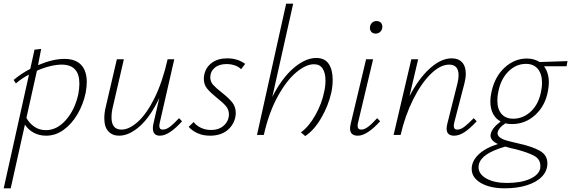

<svg xmlns="http://www.w3.org/2000/svg" viewBox="-39 -731 3094 1040"><path d="M431 -287Q431 -260 425 -228Q412 -166 381 -113Q350 -60 306 -28Q262 4 211 4Q174 4 144 -12Q114 -28 96 -56L19 289H-19L118 -327Q79 -307 47 -279L35 -298Q75 -332 125 -358L148 -462L184 -466L167 -378Q247 -412 310 -412Q370 -412 400.5 -379.5Q431 -347 431 -287ZM391 -278Q391 -381 295 -381Q267 -381 232 -372.5Q197 -364 161 -348L104 -92Q121 -62 148 -44Q175 -26 210 -26Q269 -26 317.5 -80.5Q366 -135 385 -220Q391 -252 391 -278Z M947 -74Q877 4 827 4Q789 4 789 -37Q789 -48 792 -61L824 -201Q777 -100 719 -48Q661 4 606 4Q570 4 548 -19.5Q526 -43 526 -90Q526 -121 534 -153L594 -410H632L573 -155Q565 -124 565 -95Q565 -29 619 -29Q661 -29 708.5 -72Q756 -115 798.5 -201Q841 -287 869 -410H905L827 -69Q824 -57 824 -49Q824 -29 842 -29Q861 -29 881 -44Q901 -59 931 -91Z M983 -44 1010 -70Q1024 -51 1049 -39Q1074 -27 1104 -27Q1148 -27 1174.5 -52Q1201 -77 1201 -112Q1201 -137 1185 -156Q1169 -175 1136 -201Q1101 -229 1083 -251Q1065 -273 1065 -304Q1065 -316 1068 -329Q1077 -368 1109.5 -391.5Q1142 -415 1192 -415Q1248 -415 1289 -385L1267 -356Q1255 -369 1234 -376.5Q1213 -384 1188 -384Q1147 -384 1123.5 -363.5Q1100 -343 1100 -312Q1100 -289 1115 -272Q1130 -255 1162 -230Q1199 -201 1218.5 -177Q1238 -153 1238 -119Q1238 -107 1235 -93Q1224 -49 1188.5 -22.5Q1153 4 1099 4Q1061 4 1031 -9.5Q1001 -23 983 -44Z M1763 -299Q1763 -265 1756 -231Q1740 -159 1701 -92Q1662 -25 1614 6L1591 -14Q1634 -45 1669 -107Q1704 -169 1717 -234Q1724 -263 1724 -295Q1724 -335 1709 -359Q1694 -383 1662 -383Q1618 -383 1565 -338.5Q1512 -294 1464.5 -207Q1417 -120 1390 0H1353L1511 -711H1549L1436 -206Q1487 -307 1551 -362Q1615 -417 1674 -417Q1720 -417 1741.5 -385Q1763 -353 1763 -299Z M1857 -36Q1857 -42 1861 -62L1944 -410H1982L1901 -69Q1898 -59 1898 -50Q1898 -29 1918 -29Q1935 -29 1955.5 -44.5Q1976 -60 2004 -91L2020 -74Q1949 4 1899 4Q1857 4 1857 -36ZM1965 -585Q1967 -599 1976.5 -608Q1986 -617 2001 -617Q2015 -617 2023.5 -608.5Q2032 -600 2032 -586Q2032 -570 2021.5 -559.5Q2011 -549 1996 -549Q1980 -549 1971.5 -559.5Q1963 -570 1965 -585Z M2543 -74Q2507 -35 2477.5 -15.5Q2448 4 2421 4Q2380 4 2380 -35Q2380 -41 2384 -61L2439 -280Q2445 -304 2445 -323Q2445 -381 2394 -381Q2346 -381 2294 -330Q2242 -279 2198.5 -191.5Q2155 -104 2131 0H2093L2189 -410H2226L2179 -210Q2229 -306 2289.5 -360.5Q2350 -415 2408 -415Q2444 -415 2464 -393.5Q2484 -372 2484 -332Q2484 -308 2477 -281L2422 -69Q2419 -57 2419 -49Q2419 -29 2438 -29Q2456 -29 2476.5 -44.5Q2497 -60 2527 -91Z M3030 -372H2908Q2934 -336 2934 -284Q2934 -265 2929 -238Q2915 -159 2861 -109Q2807 -59 2734 -59Q2714 -59 2699 -63Q2664 -41 2657 -16Q2653 1 2667 12Q2681 23 2701 29Q2721 35 2773 47Q2845 63 2885.5 86Q2926 109 2926 154Q2926 194 2897.5 224.5Q2869 255 2816.5 272Q2764 289 2695 289Q2615 289 2565.5 260Q2516 231 2516 184Q2516 142 2552.5 106.5Q2589 71 2658 49Q2618 31 2618 3Q2618 -2 2619 -5Q2626 -38 2673 -73Q2646 -87 2631.5 -115Q2617 -143 2617 -182Q2617 -205 2623 -232Q2641 -316 2694.5 -365Q2748 -414 2815 -414Q2854 -414 2884 -395L3035 -400ZM2897 -282Q2897 -330 2874.5 -357.5Q2852 -385 2810 -385Q2756 -385 2714.5 -343.5Q2673 -302 2660 -233Q2655 -212 2655 -186Q2655 -140 2677.5 -114Q2700 -88 2741 -88Q2796 -88 2838.5 -129Q2881 -170 2893 -242Q2897 -261 2897 -282ZM2888 168Q2888 131 2853.5 112.5Q2819 94 2753 77Q2727 72 2698 63Q2635 81 2599 104.5Q2563 128 2555 159Q2553 169 2553 174Q2553 212 2595.5 236Q2638 260 2707 260Q2782 260 2830.5 238.5Q2879 217 2887 182Q2888 177 2888 168Z"/></svg>

Font: Ysabeau Light
Style: Italic
Weight: 300
Italic angle: -12°
Designer: Christian Thalmann (Catharsis Fonts)
Version: Version 0.003